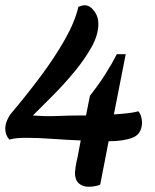

<svg xmlns="http://www.w3.org/2000/svg" viewBox="-26 -700 589 730"><path d="M310 10Q288 10 273.5 -3Q259 -16 259 -43Q259 -48 261.5 -65.5Q264 -83 269 -103L281 -166Q229 -168 174 -172Q119 -176 74 -176Q54 -176 37.5 -174.5Q21 -173 10 -169Q-6 -186 -6 -211Q-6 -226 1 -242.5Q8 -259 19 -272Q74 -337 127.5 -408.5Q181 -480 220 -548.5Q259 -617 272 -674Q287 -680 296 -680Q316 -680 332.5 -657.5Q349 -635 348 -606Q347 -565 321 -519Q295 -473 256 -426Q217 -379 175 -337Q133 -295 99 -261Q149 -257 193.5 -259Q238 -261 281 -261Q291 -261 301 -261L316 -336Q349 -378 374.5 -418Q400 -458 418 -494H452L407 -265Q439 -267 463.5 -270Q488 -273 500 -277Q507 -269 510.5 -257Q514 -245 514 -234Q513 -190 478 -176.5Q443 -163 387 -163L355 2Q336 10 310 10Z"/></svg>

Font: Sansita Swashed
Style: Regular
Weight: 400
Designer: Pablo Cosgaya
Foundry: Omnibus-Type
Version: Version 1.003; ttfautohint (v1.8.3)